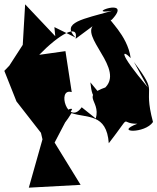

<svg xmlns="http://www.w3.org/2000/svg" viewBox="-52 -595 726 886"><path d="M199 -470 203 -428 64 -575 53 -388 -9 -292 -32 -268 24 -127 137 18 144 48 81 271 320 258 200 63 281 -92C237 -107 186 76 278 -73C350 -49 440 -73 450 66C564 -81 495 -22 582 -24C471 18 617 23 654 -32C604 -219 685 -150 566 -309L630 -192C488 -360 514 -366 551 -327C537 -435 437 -512 463 -503C569 -615 328 -524 465 -545C333 -507 228 -492 296 -422ZM325 -100C262 -11 207 -191 279 -170L250 -359L129 -342C220 -436 312 -489 297 -416L375 -474C329 -408 554 -249 403 -169L365 -215C374 -122 397 -120 466 -202C302 -152 416 -139 390 -48Z"/></svg>

Font: Asimov Silicon
Style: Regular
Weight: 400
Designer: Google
Version: Version 2.000980; 2014